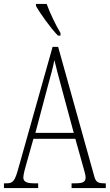

<svg xmlns="http://www.w3.org/2000/svg" viewBox="-21 -951 555 971"><path d="M272 -771H285V-784C262 -822 231 -886 215 -931H161V-921C180 -886 236 -807 272 -771ZM-1 0H172V-24H150C109 -24 97 -35 97 -54C97 -70 108 -107 115 -132L148 -249H360L397 -117C404 -93 412 -65 412 -55C412 -33 402 -24 361 -24H341V0H514V-24H506C473 -24 463 -31 455 -62L273 -714H245L74 -107C55 -37 46 -24 13 -24H-1ZM158 -279 218 -505C233 -561 248 -612 254 -647C262 -613 275 -564 295 -490L352 -279Z"/></svg>

Font: Noto Serif Georgian ExtraCondensed ExtraLight
Style: Regular
Weight: 200
Width: 2
Designer: Monotype Design Team, Akaki Razmadze
Foundry: Google LLC
Version: Version 2.003